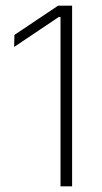

<svg xmlns="http://www.w3.org/2000/svg" viewBox="-20 -659 360 679"><path d="M194 0V-599H188L30 -493L31 -535.5L185.5 -639H235V0Z"/></svg>

Font: Anek Gujarati ExtraLight
Style: Regular
Weight: 250
Version: Version 1.003